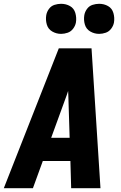

<svg xmlns="http://www.w3.org/2000/svg" viewBox="-42 -989 638 1009"><path d="M-22 0H131L183 -143H328L332 0H486L439 -735H267ZM227 -265 309 -490Q313 -501 316 -511Q317 -501 317 -490L324 -265ZM479 -811Q496 -811 513.5 -817Q531 -823 542.5 -838.5Q554 -854 557 -871Q561 -896 554 -920.5Q547 -945 526 -957Q505 -969 479 -969Q462 -969 444.5 -963.5Q427 -958 415.5 -942.5Q404 -927 401 -909Q397 -884 404 -860Q411 -836 432.5 -823.5Q454 -811 479 -811ZM279 -811Q296 -811 313.5 -817Q331 -823 342.5 -838.5Q354 -854 357 -871Q361 -896 354 -920.5Q347 -945 326 -957Q305 -969 279 -969Q262 -969 244.5 -963.5Q227 -958 215.5 -942.5Q204 -927 201 -909Q197 -884 204 -860Q211 -836 232.5 -823.5Q254 -811 279 -811Z"/></svg>

Font: Iosevka Sparkle Heavy
Style: Italic
Weight: 900
Italic angle: -9°
Designer: Belleve Invis
Foundry: Belleve Invis
Version: Version 4.5.0; ttfautohint (v1.8.3)